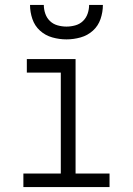

<svg xmlns="http://www.w3.org/2000/svg" viewBox="-20 -760 540 780"><path d="M75 0V-55H227V-465H89V-520H287V-55H425V0ZM250 -600Q221 -600 192.5 -608Q164 -616 142.5 -635.5Q121 -655 111.5 -683Q102 -711 102 -740H158Q158 -722 164 -704.5Q170 -687 183 -674.5Q196 -662 214 -657Q232 -652 250 -652Q268 -652 286 -657Q304 -662 317 -674.5Q330 -687 336 -704.5Q342 -722 342 -740H398Q398 -711 388.5 -683Q379 -655 357.5 -635.5Q336 -616 307.5 -608Q279 -600 250 -600Z"/></svg>

Font: Iosevka Fixed SS04 Light
Style: Regular
Weight: 300
Monospace: yes
Designer: Belleve Invis
Foundry: Belleve Invis
Version: Version 32.5.0